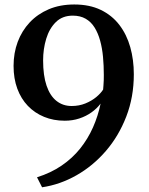

<svg xmlns="http://www.w3.org/2000/svg" viewBox="-20 -772 650 835"><path d="M303 -752.5Q369.5 -752.5 418.2 -729Q467 -705.5 499 -663.8Q531 -622 546.5 -567Q562 -512 562 -449Q562 -350 529.2 -265.2Q496.5 -180.5 440.5 -115.5Q384.5 -50.5 312.8 -9.8Q241 31 163 42.5L141 -1Q201.5 -20 248.2 -52Q295 -84 328.8 -126.2Q362.5 -168.5 384.5 -218.2Q406.5 -268 417.5 -321.5Q402 -300.5 378.2 -283.5Q354.5 -266.5 325 -256.8Q295.5 -247 261.5 -247Q212.5 -247 171.8 -263.8Q131 -280.5 101.2 -311.5Q71.5 -342.5 55.2 -386.5Q39 -430.5 39 -485.5Q39 -541.5 57 -589.8Q75 -638 109.2 -674.5Q143.5 -711 192.2 -731.8Q241 -752.5 303 -752.5ZM291.5 -311Q324 -311 351.5 -322.2Q379 -333.5 398.8 -350Q418.5 -366.5 428.5 -382.5Q429 -391 430 -401.5Q431 -412 431.2 -423.2Q431.5 -434.5 431.5 -446Q431.5 -486.5 428 -524.5Q424.5 -562.5 415.5 -595.2Q406.5 -628 391.2 -652.5Q376 -677 352.5 -690.5Q329 -704 296.5 -704Q251.5 -704 223 -676Q194.5 -648 181 -603.5Q167.5 -559 167.5 -509.5Q167.5 -443.5 182.5 -399.5Q197.5 -355.5 225.5 -333.2Q253.5 -311 291.5 -311Z"/></svg>

Font: Merriweather 48pt SemiBold
Style: Regular
Weight: 600
Version: Version 2.100